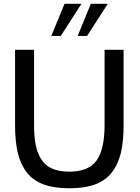

<svg xmlns="http://www.w3.org/2000/svg" viewBox="-20 -987 746 1021"><path d="M348.1 14.2H349.1Q268.1 14.2 212.4 -6.1Q156.7 -26.4 123 -69.3Q89.4 -112.3 74.7 -173.6Q60.1 -234.9 60.1 -321.8V-722.2H161.1V-321.8Q161.1 -260.7 169.7 -217.5Q178.2 -174.3 198.7 -140.9Q219.2 -107.4 256.3 -90.8Q293.5 -74.2 348.1 -74.2Q451.7 -74.2 493.9 -133.8Q536.1 -193.4 536.1 -321.8V-722.2H637.2V-321.8Q637.2 -234.9 622.6 -173.6Q607.9 -112.3 574.2 -69.3Q540.5 -26.4 484.9 -6.1Q429.2 14.2 348.1 14.2ZM413.1 -966.8 303.2 -795.9H252.9L323.2 -966.8ZM553.2 -966.8 442.9 -795.9H393.1L462.9 -966.8Z"/></svg>

Font: Perun
Style: Regular
Weight: 400
Version: Version 1.0000